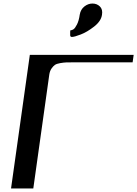

<svg xmlns="http://www.w3.org/2000/svg" viewBox="-20 -1058 770 1078"><path d="M147.5 -750H730.5L724.6 -708H391.6Q364.3 -708 351.1 -707.5Q337.9 -707 317.9 -703.6Q297.9 -700.2 288.1 -693.4Q278.3 -686.5 269 -672.9Q259.8 -659.2 256.8 -639.6L172.9 -42L167 0H42ZM427.7 -975.6Q432.6 -1004.9 453.6 -1021.5Q474.6 -1038.1 499 -1038.1Q524.4 -1038.1 541 -1021.5Q557.6 -1004.9 552.7 -975.6Q547.9 -939.5 508.3 -908.7Q468.8 -877.9 433.1 -864.3Q397.5 -850.6 383.8 -850.6Q378.9 -850.6 376.5 -853Q374 -855.5 374 -860.4Q374 -865.2 374 -869.1Q374 -873 374 -879.4Q374 -885.7 375 -887.7Q383.8 -887.7 392.6 -893.6Q401.4 -899.4 412.1 -920.4Q422.9 -941.4 427.7 -975.6Z"/></svg>

Font: okolaks
Style: BoldItalic
Weight: 600
Width: 8
Italic angle: -8°
Version: Version 000.6.0